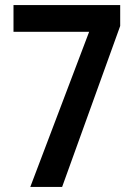

<svg xmlns="http://www.w3.org/2000/svg" viewBox="-20 -734 529 754"><path d="M99 0H224L452 -632V-714H33V-609H330Z"/></svg>

Font: Noto Sans Arabic UI Cn SmBd
Style: Regular
Weight: 600
Width: 3
Designer: Monotype Design Team, Nadine Chahine and Nizar Qandah
Foundry: Monotype Imaging Inc.
Version: Version 2.010